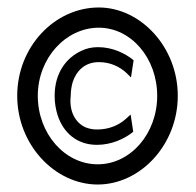

<svg xmlns="http://www.w3.org/2000/svg" viewBox="-20 -482 525 513"><path d="M244 -316C275 -316 300 -304 319 -286L330 -275L337 -321C314 -340 280 -356 242 -356C226 -356 211 -353 197 -346C158 -328 126 -288 126 -226C126 -207 129 -190 134 -174C149 -128 185 -95 239 -95C278 -95 313 -111 336 -130L329 -176L317 -165C297 -147 271 -136 239 -136C228 -136 218 -138 208 -142C182 -154 164 -184 169 -226C169 -239 171 -251 174 -262C184 -293 207 -316 244 -316ZM26 -226C26 -95 127 11 241 11C355 11 455 -95 455 -226C455 -357 355 -462 244 -462C126 -462 26 -357 26 -226ZM81 -226C81 -327 156 -408 244 -408C330 -408 400 -327 400 -226C400 -125 329 -43 241 -43C153 -43 81 -125 81 -226Z"/></svg>

Font: Charger Sport
Style: Nrw
Weight: 400
Designer: Jasper
Foundry: Cannot Into Space Fonts
Version: Version 1.1